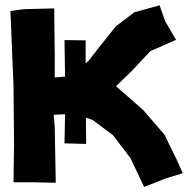

<svg xmlns="http://www.w3.org/2000/svg" viewBox="-20 -695 716 728"><path d="M19.5 -653.3 31.2 -370.1 33.2 -150.4 31.2 -3.9H106.4L191.4 -2L187.5 -214.8L183.6 -259.8L226.6 -261.7L224.6 -151.4L306.6 -149.4L305.7 -249L331.1 -240.2L408.2 -182.6L474.6 -95.7L526.4 13.7L611.3 -19.5L672.9 -38.1L650.4 -88.9L603.5 -184.6L523.4 -277.3L419.9 -368.2L480.5 -426.8L549.8 -501L647.5 -543.9L606.4 -614.3L585 -674.8L489.3 -648.4L419.9 -595.7L359.4 -520.5L315.4 -463.9L304.7 -455.1V-542L224.6 -543L226.6 -404.3L187.5 -401.4V-489.3L185.5 -663.1L69.3 -660.2Z"/></svg>

Font: MaokenAssortedSans-TC
Style: Regular
Weight: 500
Version: Version 0.83